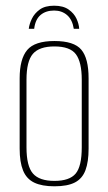

<svg xmlns="http://www.w3.org/2000/svg" viewBox="-20 -647 380 674"><path d="M171 7Q127 7 100 -6Q73 -19 61 -48.5Q49 -78 49 -125V-372Q49 -440 75.5 -471.5Q102 -503 171 -503Q240 -503 265.5 -472.5Q291 -442 291 -372V-125Q291 -79 280 -49.5Q269 -20 243 -6.5Q217 7 171 7ZM171 -12Q224 -12 245.5 -37.5Q267 -63 267 -130V-367Q267 -429 246.5 -456.5Q226 -484 171 -484Q118 -484 95.5 -458Q73 -432 73 -367V-130Q73 -64 95.5 -38Q118 -12 171 -12ZM170 -627Q202 -627 221 -613.5Q240 -600 248.5 -581.5Q257 -563 258 -546H239Q234 -578 215.5 -594Q197 -610 170 -610Q141 -610 122.5 -594.5Q104 -579 100 -546H81Q83 -563 92 -581.5Q101 -600 119.5 -613.5Q138 -627 170 -627Z"/></svg>

Font: Alumni Sans SC Thin
Style: Regular
Weight: 100
Designer: Robert E. Leuschke
Foundry: Robert E. Leuschke
Version: Version 1.018